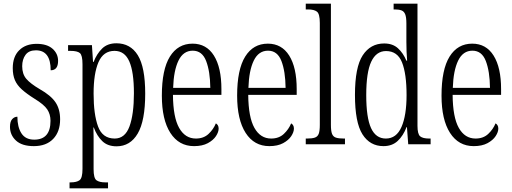

<svg xmlns="http://www.w3.org/2000/svg" viewBox="-20 -780 2769 1038"><path d="M163 10Q99 10 66.5 -20Q34 -50 34 -94Q34 -123 46 -136Q58 -149 74 -149Q74 -93 96 -59Q118 -25 165 -25Q253 -25 253 -127Q253 -162 235.5 -188.5Q218 -215 167 -246Q124 -273 98 -296.5Q72 -320 60.5 -347Q49 -374 49 -412Q49 -474 84 -508.5Q119 -543 178 -543Q234 -543 264 -516.5Q294 -490 294 -451Q294 -400 254 -400Q254 -508 174 -508Q136 -508 118 -483.5Q100 -459 100 -422Q100 -380 122 -354Q144 -328 195 -298Q255 -264 280 -227Q305 -190 305 -135Q305 -68 267.5 -29Q230 10 163 10Z M356 238V206H361Q395 206 410.5 194Q426 182 426 133V-433Q426 -481 412 -493Q398 -505 360 -505H348V-536H477L483 -445H486Q503 -489 532 -517.5Q561 -546 609 -546Q685 -546 725 -481.5Q765 -417 765 -274Q765 -127 724.5 -58Q684 11 610 11Q562 11 533 -17Q504 -45 487 -91H485Q486 -70 486 -40.5Q486 -11 486 24V135Q486 183 501.5 194.5Q517 206 550 206H564V238ZM600 -31Q656 -31 680 -96.5Q704 -162 704 -276Q704 -391 679 -448Q654 -505 599 -505Q539 -505 512.5 -444Q486 -383 486 -274Q486 -162 510 -96.5Q534 -31 600 -31Z M1029 10Q947 10 901 -61.5Q855 -133 855 -263Q855 -404 898.5 -474Q942 -544 1021 -544Q1096 -544 1136.5 -479.5Q1177 -415 1177 -298V-267H915Q916 -146 948.5 -88.5Q981 -31 1039 -31Q1081 -31 1107.5 -56Q1134 -81 1147 -113Q1153 -110 1157.5 -103Q1162 -96 1162 -85Q1162 -66 1147.5 -44Q1133 -22 1103.5 -6Q1074 10 1029 10ZM1117 -305Q1116 -394 1094.5 -450Q1073 -506 1022 -506Q971 -506 945 -452.5Q919 -399 916 -305Z M1436 10Q1354 10 1308 -61.5Q1262 -133 1262 -263Q1262 -404 1305.5 -474Q1349 -544 1428 -544Q1503 -544 1543.5 -479.5Q1584 -415 1584 -298V-267H1322Q1323 -146 1355.5 -88.5Q1388 -31 1446 -31Q1488 -31 1514.5 -56Q1541 -81 1554 -113Q1560 -110 1564.5 -103Q1569 -96 1569 -85Q1569 -66 1554.5 -44Q1540 -22 1510.5 -6Q1481 10 1436 10ZM1524 -305Q1523 -394 1501.5 -450Q1480 -506 1429 -506Q1378 -506 1352 -452.5Q1326 -399 1323 -305Z M1633 0V-31H1640Q1667 -31 1682 -36Q1697 -41 1703 -56.5Q1709 -72 1709 -105V-656Q1709 -705 1693.5 -717Q1678 -729 1645 -729H1633V-760H1769V-105Q1769 -72 1775 -56.5Q1781 -41 1796 -36Q1811 -31 1838 -31H1845V0Z M2053 10Q1980 10 1939.5 -54Q1899 -118 1899 -267Q1899 -417 1941 -481Q1983 -545 2057 -545Q2103 -545 2131.5 -519Q2160 -493 2177 -452H2181Q2179 -475 2178 -501Q2177 -527 2177 -554V-653Q2177 -687 2170.5 -703Q2164 -719 2150 -724Q2136 -729 2114 -729H2108V-760H2237V-100Q2237 -55 2251.5 -43Q2266 -31 2300 -31H2308V0H2187L2180 -93H2178Q2160 -46 2130 -18Q2100 10 2053 10ZM2066 -31Q2123 -31 2150.5 -93.5Q2178 -156 2178 -266Q2178 -381 2153.5 -442.5Q2129 -504 2067 -504Q2014 -504 1987 -446.5Q1960 -389 1960 -266Q1960 -144 1986 -87.5Q2012 -31 2066 -31Z M2541 10Q2459 10 2413 -61.5Q2367 -133 2367 -263Q2367 -404 2410.5 -474Q2454 -544 2533 -544Q2608 -544 2648.5 -479.5Q2689 -415 2689 -298V-267H2427Q2428 -146 2460.5 -88.5Q2493 -31 2551 -31Q2593 -31 2619.5 -56Q2646 -81 2659 -113Q2665 -110 2669.5 -103Q2674 -96 2674 -85Q2674 -66 2659.5 -44Q2645 -22 2615.5 -6Q2586 10 2541 10ZM2629 -305Q2628 -394 2606.5 -450Q2585 -506 2534 -506Q2483 -506 2457 -452.5Q2431 -399 2428 -305Z"/></svg>

Font: Noto Serif ExtraCondensed Light
Style: Regular
Weight: 300
Width: 2
Designer: Monotype Design Team
Foundry: Monotype Imaging Inc.
Version: Version 2.014; ttfautohint (v1.8.4.7-5d5b)